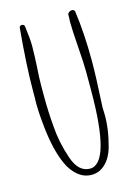

<svg xmlns="http://www.w3.org/2000/svg" viewBox="-114 -800 623 870"><g transform="rotate(-15 197.5 -365.0)"><path d="M47 -401Q44 -343 54 -255Q66 -145 97 -78Q114 -40 142.5 -16.5Q171 7 206 7Q244 7 272 -21Q300 -49 312 -93Q335 -177 333 -246L332 -275Q340 -421 340 -489Q340 -621 325 -726Q323 -737 311 -737Q304 -737 297.5 -732Q291 -727 291 -720V-705Q290 -698 290 -690Q290 -650 296 -570Q302 -490 302 -450V-385V-364Q302 -22 206 -22Q152 -22 127 -96Q100 -175 95 -252Q89 -324 89 -389V-420V-443Q89 -480 93 -535Q96 -596 96 -627Q96 -661 88 -720Q86 -731 75 -731Q64 -731 63 -719Q47 -544 47 -425Z"/></g></svg>

Font: Neythal
Style: Regular
Weight: 400
Designer: Tharique Azeez
Foundry: Tharique Azeez
Version: Version 0.44